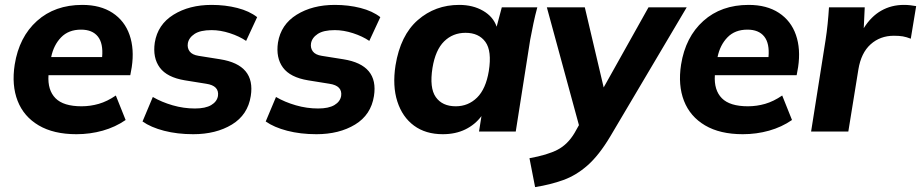

<svg xmlns="http://www.w3.org/2000/svg" viewBox="-20 -537 3761 784"><path d="M292 11Q199 11 138 -25Q77 -61 52 -125Q27 -189 40 -273Q58 -386 131 -451.5Q204 -517 316 -517Q390 -517 439.5 -484.5Q489 -452 509 -394.5Q529 -337 518 -263L512 -230H178Q174 -169 206.5 -136Q239 -103 313 -103Q349 -103 383.5 -113Q418 -123 453 -147L493 -47Q451 -18 399.5 -3.5Q348 11 292 11ZM311 -416Q260 -416 229.5 -384.5Q199 -353 189 -304H397Q402 -360 379.5 -388Q357 -416 311 -416Z M769 11Q704 11 650 -3Q596 -17 562 -41L604 -141Q640 -120 685 -107Q730 -94 776 -94Q819 -94 842.5 -108Q866 -122 870 -145Q876 -187 822 -195L735 -209Q662 -221 632.5 -261Q603 -301 612 -363Q624 -437 688.5 -477Q753 -517 844 -517Q900 -517 949 -504.5Q998 -492 1030 -467L985 -370Q957 -389 918.5 -401.5Q880 -414 844 -414Q798 -414 774.5 -398.5Q751 -383 747 -360Q744 -341 754.5 -327Q765 -313 791 -309L879 -295Q1024 -272 1004 -145Q992 -68 927 -28.5Q862 11 769 11Z M1272 11Q1207 11 1153 -3Q1099 -17 1065 -41L1107 -141Q1143 -120 1188 -107Q1233 -94 1279 -94Q1322 -94 1345.5 -108Q1369 -122 1373 -145Q1379 -187 1325 -195L1238 -209Q1165 -221 1135.5 -261Q1106 -301 1115 -363Q1127 -437 1191.5 -477Q1256 -517 1347 -517Q1403 -517 1452 -504.5Q1501 -492 1533 -467L1488 -370Q1460 -389 1421.5 -401.5Q1383 -414 1347 -414Q1301 -414 1277.5 -398.5Q1254 -383 1250 -360Q1247 -341 1257.5 -327Q1268 -313 1294 -309L1382 -295Q1527 -272 1507 -145Q1495 -68 1430 -28.5Q1365 11 1272 11Z M1788 11Q1718 11 1670.5 -24Q1623 -59 1602.5 -122.5Q1582 -186 1595 -270Q1615 -393 1686 -455Q1757 -517 1855 -517Q1911 -517 1952.5 -493Q1994 -469 2008 -428L2029 -507H2174Q2165 -474 2158 -440.5Q2151 -407 2145 -375L2086 0H1936L1946 -63Q1920 -28 1880 -8.5Q1840 11 1788 11ZM1841 -103Q1892 -103 1928 -138.5Q1964 -174 1976 -247Q1989 -329 1962 -366Q1935 -403 1881 -403Q1829 -403 1793.5 -368Q1758 -333 1746 -260Q1733 -178 1759.5 -140.5Q1786 -103 1841 -103Z M2165 227 2142 109Q2215 96 2256.5 74.5Q2298 53 2326 6L2344 -26L2213 -507H2368L2445 -180L2628 -507H2784L2472 20Q2426 97 2379.5 138Q2333 179 2280.5 198Q2228 217 2165 227Z M3013 11Q2920 11 2859 -25Q2798 -61 2773 -125Q2748 -189 2761 -273Q2779 -386 2852 -451.5Q2925 -517 3037 -517Q3111 -517 3160.5 -484.5Q3210 -452 3230 -394.5Q3250 -337 3239 -263L3233 -230H2899Q2895 -169 2927.5 -136Q2960 -103 3034 -103Q3070 -103 3104.5 -113Q3139 -123 3174 -147L3214 -47Q3172 -18 3120.5 -3.5Q3069 11 3013 11ZM3032 -416Q2981 -416 2950.5 -384.5Q2920 -353 2910 -304H3118Q3123 -360 3100.5 -388Q3078 -416 3032 -416Z M3292 0 3351 -373Q3356 -405 3359.5 -439.5Q3363 -474 3365 -507H3511L3507 -422Q3537 -470 3578.5 -493.5Q3620 -517 3671 -517Q3685 -517 3697.5 -515.5Q3710 -514 3721 -512L3699 -379Q3681 -386 3666.5 -388.5Q3652 -391 3630 -391Q3574 -391 3535 -356Q3496 -321 3485 -253L3444 0Z"/></svg>

Font: Winston
Style: Bold Italic
Weight: 700
Italic angle: -9°
Designer: Original fonts by Vernon Adams / Changes by Cristiano Sobral
Foundry: Original fonts by Vernon Adams / Changes by Cristiano Sobral
Version: Version 2.503;July 17, 2020;FontCreator 13.0.0.2655 64-bit